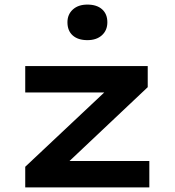

<svg xmlns="http://www.w3.org/2000/svg" viewBox="-20 -817 765 837"><path d="M90 0V-90L475 -452L489 -414H90V-529H624V-437L250 -84L233 -115H631V0ZM361 -642Q320 -642 297 -662.5Q274 -683 274 -720Q274 -754 297.5 -775.5Q321 -797 361 -797Q402 -797 425 -776.5Q448 -756 448 -720Q448 -685 424.5 -663.5Q401 -642 361 -642Z"/></svg>

Font: Lexend Tera SemiBold
Style: Regular
Weight: 600
Version: Version 1.007